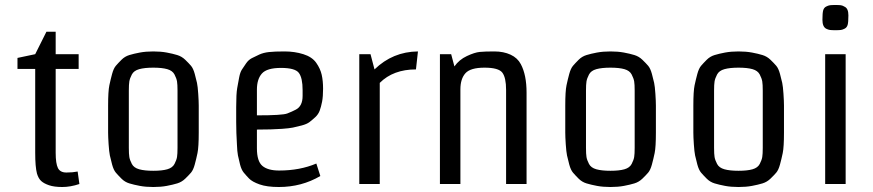

<svg xmlns="http://www.w3.org/2000/svg" viewBox="-20 -737 3497 769"><path d="M203 -610V-520H295V-461H203V-125Q203 -82 212 -64Q221 -46 246 -46Q271 -46 291 -50L298 0Q262 12 229.5 12Q197 12 176.5 5Q156 -2 145 -12Q134 -22 128 -42Q121 -69 121 -125V-461H50V-505L121 -520L166 -610Z M413 -206V-314Q413 -372 418 -395.5Q423 -419 429 -441Q435 -463 444 -473.5Q453 -484 466.5 -497.5Q480 -511 498 -516.5Q516 -522 540 -526.5Q564 -531 594 -531Q624 -531 648 -526.5Q672 -522 690 -516.5Q708 -511 722 -497.5Q736 -484 745 -473.5Q754 -463 760 -441Q766 -419 769 -405Q772 -391 774 -361Q776 -331 776 -314Q776 -314 776 -206Q776 -148 771 -124Q766 -100 760 -78Q754 -56 745 -45.5Q736 -35 722 -21.5Q708 -8 690 -2.5Q672 3 648 7.5Q624 12 594 12Q564 12 540 7.5Q516 3 498 -2.5Q480 -8 466.5 -21.5Q453 -35 444 -45.5Q435 -56 429 -78Q423 -100 420 -114.5Q417 -129 415 -159Q413 -189 413 -206ZM691 -145V-374Q691 -399 689 -411Q687 -423 679 -438.5Q671 -454 650 -460Q629 -466 594 -466Q559 -466 537.5 -460Q516 -454 508 -438.5Q500 -423 498 -411Q496 -399 496 -374V-145Q496 -120 498 -108Q500 -96 508 -80.5Q516 -65 537.5 -59Q559 -53 594 -53Q629 -53 650 -59Q671 -65 679 -80.5Q687 -96 689 -108Q691 -120 691 -145Z M1009 -378V-275Q1111 -275 1130.5 -282.5Q1150 -290 1165 -298Q1192 -312 1192 -353V-376Q1192 -425 1177 -445Q1162 -465 1105.5 -465Q1049 -465 1029 -442.5Q1009 -420 1009 -378ZM1110 -221Q1068 -218 1009 -218V-143Q1009 -91 1031 -72.5Q1053 -54 1098 -54Q1181 -54 1247 -82L1263 -32Q1188 12 1097 12Q1049 12 1019.5 1.5Q990 -9 977.5 -22Q965 -35 956 -46Q947 -57 941.5 -78Q936 -99 933 -114.5Q930 -130 929 -158Q926 -206 926 -248V-308Q926 -361 930 -384Q934 -407 938 -427.5Q942 -448 949 -458.5Q956 -469 965.5 -483Q975 -497 988.5 -504Q1002 -511 1018.5 -518.5Q1035 -526 1057 -528.5Q1079 -531 1119.5 -531Q1160 -531 1195 -520Q1230 -509 1246.5 -485.5Q1263 -462 1268.5 -437.5Q1274 -413 1274 -381.5Q1274 -350 1270 -329.5Q1266 -309 1260.5 -294Q1255 -279 1242.5 -267.5Q1230 -256 1219.5 -248Q1209 -240 1188.5 -234.5Q1168 -229 1153 -226Q1138 -223 1110 -221Z M1501 0H1419V-520H1464L1480 -459Q1553 -530 1654 -531L1646 -459Q1555 -459 1501 -405Z M2089 -366V0H2007V-377Q2007 -426 1992 -446Q1977 -466 1920.5 -466Q1864 -466 1844 -443.5Q1824 -421 1824 -379V0H1742V-520H1787L1800 -471Q1819 -498 1850 -512.5Q1881 -527 1901.5 -529Q1922 -531 1959.5 -531Q1997 -531 2025 -518Q2053 -505 2066 -480Q2089 -437 2089 -366Z M2244 -206V-314Q2244 -372 2249 -395.5Q2254 -419 2260 -441Q2266 -463 2275 -473.5Q2284 -484 2297.5 -497.5Q2311 -511 2329 -516.5Q2347 -522 2371 -526.5Q2395 -531 2425 -531Q2455 -531 2479 -526.5Q2503 -522 2521 -516.5Q2539 -511 2553 -497.5Q2567 -484 2576 -473.5Q2585 -463 2591 -441Q2597 -419 2600 -405Q2603 -391 2605 -361Q2607 -331 2607 -314Q2607 -314 2607 -206Q2607 -148 2602 -124Q2597 -100 2591 -78Q2585 -56 2576 -45.5Q2567 -35 2553 -21.5Q2539 -8 2521 -2.5Q2503 3 2479 7.5Q2455 12 2425 12Q2395 12 2371 7.5Q2347 3 2329 -2.5Q2311 -8 2297.5 -21.5Q2284 -35 2275 -45.5Q2266 -56 2260 -78Q2254 -100 2251 -114.5Q2248 -129 2246 -159Q2244 -189 2244 -206ZM2522 -145V-374Q2522 -399 2520 -411Q2518 -423 2510 -438.5Q2502 -454 2481 -460Q2460 -466 2425 -466Q2390 -466 2368.5 -460Q2347 -454 2339 -438.5Q2331 -423 2329 -411Q2327 -399 2327 -374V-145Q2327 -120 2329 -108Q2331 -96 2339 -80.5Q2347 -65 2368.5 -59Q2390 -53 2425 -53Q2460 -53 2481 -59Q2502 -65 2510 -80.5Q2518 -96 2520 -108Q2522 -120 2522 -145Z M2757 -206V-314Q2757 -372 2762 -395.5Q2767 -419 2773 -441Q2779 -463 2788 -473.5Q2797 -484 2810.5 -497.5Q2824 -511 2842 -516.5Q2860 -522 2884 -526.5Q2908 -531 2938 -531Q2968 -531 2992 -526.5Q3016 -522 3034 -516.5Q3052 -511 3066 -497.5Q3080 -484 3089 -473.5Q3098 -463 3104 -441Q3110 -419 3113 -405Q3116 -391 3118 -361Q3120 -331 3120 -314Q3120 -314 3120 -206Q3120 -148 3115 -124Q3110 -100 3104 -78Q3098 -56 3089 -45.5Q3080 -35 3066 -21.5Q3052 -8 3034 -2.5Q3016 3 2992 7.5Q2968 12 2938 12Q2908 12 2884 7.5Q2860 3 2842 -2.5Q2824 -8 2810.5 -21.5Q2797 -35 2788 -45.5Q2779 -56 2773 -78Q2767 -100 2764 -114.5Q2761 -129 2759 -159Q2757 -189 2757 -206ZM3035 -145V-374Q3035 -399 3033 -411Q3031 -423 3023 -438.5Q3015 -454 2994 -460Q2973 -466 2938 -466Q2903 -466 2881.5 -460Q2860 -454 2852 -438.5Q2844 -423 2842 -411Q2840 -399 2840 -374V-145Q2840 -120 2842 -108Q2844 -96 2852 -80.5Q2860 -65 2881.5 -59Q2903 -53 2938 -53Q2973 -53 2994 -59Q3015 -65 3023 -80.5Q3031 -96 3033 -108Q3035 -120 3035 -145Z M3285 -520H3367V0H3285ZM3363 -710Q3378 -703 3378 -675.5Q3378 -648 3375 -637.5Q3372 -627 3363.5 -622.5Q3355 -618 3348 -617Q3341 -616 3326 -616Q3311 -616 3304 -617Q3297 -618 3289 -622Q3274 -630 3274 -657.5Q3274 -685 3277 -695.5Q3280 -706 3288.5 -710.5Q3297 -715 3304 -716Q3311 -717 3326 -717Q3341 -717 3348 -716Q3355 -715 3363 -710Z"/></svg>

Font: Strait
Style: Regular
Weight: 400
Width: 3
Designer: Eduardo Rodriguez Tunni
Foundry: Eduardo Rodriguez Tunni
Version: Version 1.001